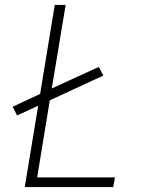

<svg xmlns="http://www.w3.org/2000/svg" viewBox="-20 -755 616 775"><path d="M80 0H437L444 -39H130L181 -350L397 -450L379 -485L189 -398L245 -735H201L142 -376L31 -324L49 -289L134 -328Z"/></svg>

Font: Iosevka Sparkle Extralight
Style: Italic
Weight: 200
Italic angle: -9°
Designer: Belleve Invis
Foundry: Belleve Invis
Version: Version 4.5.0; ttfautohint (v1.8.3)